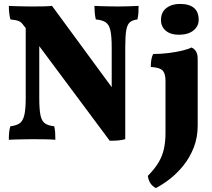

<svg xmlns="http://www.w3.org/2000/svg" viewBox="-20 -709 1081 978"><path d="M25 3Q25 -18 26.5 -34.5Q28 -51 33 -66Q63 -69 80 -81Q97 -93 104 -123Q111 -153 111 -210V-566L99 -581Q89 -596 76 -601.5Q63 -607 33 -610Q29 -625 27 -642.5Q25 -660 25 -679Q38 -678 60 -677.5Q82 -677 105 -676.5Q128 -676 143 -676Q167 -676 196.5 -676.5Q226 -677 245 -679L549 -265V-467Q549 -524 542.5 -553.5Q536 -583 519 -595Q502 -607 468 -610Q464 -627 462.5 -645.5Q461 -664 461 -679Q476 -678 498 -677.5Q520 -677 543.5 -676.5Q567 -676 583 -676Q607 -676 637.5 -677Q668 -678 686 -679Q686 -661 685 -644Q684 -627 680 -610Q655 -607 641.5 -595.5Q628 -584 623 -554.5Q618 -525 618 -467V0Q600 5 581 6.5Q562 8 539 8L180 -474V-210Q180 -153 186 -123Q192 -93 208.5 -81Q225 -69 256 -66Q260 -51 261 -33.5Q262 -16 262 3Q241 1 206.5 0.5Q172 0 147 0Q131 0 107 0.5Q83 1 60.5 1.5Q38 2 25 3ZM774 249Q739 231 733 187Q768 151 787 119.5Q806 88 814.5 51.5Q823 15 823 -32V-298Q823 -333 809 -349Q795 -365 748 -368Q748 -385 750.5 -402.5Q753 -420 760 -434Q801 -434 840 -439Q879 -444 909.5 -451.5Q940 -459 955 -467Q970 -461 978.5 -447Q987 -433 987 -409V-70Q987 -8 966.5 43.5Q946 95 913.5 135Q881 175 844 203.5Q807 232 774 249ZM891 -532Q849 -532 824.5 -552.5Q800 -573 800 -607Q800 -647 827.5 -668Q855 -689 896 -689Q992 -689 992 -608Q992 -575 965 -553.5Q938 -532 891 -532Z"/></svg>

Font: Vollkorn ExtraBold
Style: Regular
Weight: 800
Designer: Friedrich Althausen
Foundry: Friedrich Althausen
Version: Version 5.000; ttfautohint (v1.8.3)